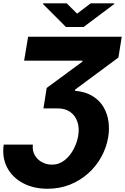

<svg xmlns="http://www.w3.org/2000/svg" viewBox="-25 -950 759 1165"><path d="M-2.5 -72.4H174.4Q170.1 -35.9 185.9 -8.5Q201.7 18.8 229.6 33.9Q257.5 49 289.4 49Q333.8 49 367.4 22Q400.9 -5 422.1 -45.6Q443.2 -86.3 449.6 -127.1Q457.4 -173.3 444.8 -210.8Q432.2 -248.2 401.8 -270.2Q371.4 -292.3 325.6 -292.3H238.6L258.2 -416.2L475.1 -576V-581.7H121.4L145.6 -727.3H713.8L693.5 -600.9L431.1 -406.6L429.7 -399.5Q494.7 -393.1 537.5 -366.5Q580.3 -339.8 603.5 -299.7Q626.8 -259.6 633.2 -212.2Q639.6 -164.8 631.4 -116.8Q620.7 -54 589.5 2.5Q558.2 58.9 509.8 102.3Q461.3 145.6 399 170.5Q336.6 195.3 263.5 195.3Q178.6 195.3 114.5 161.2Q50.4 127.1 18.5 66.8Q-13.5 6.4 -2.5 -72.4ZM379.6 -929.7 442.8 -867.2 525.2 -929.7H668.3L668 -925.4L482.2 -786.2H375L236.2 -925.4L236.5 -929.7Z"/></svg>

Font: Inter UI Extra Bold
Style: Italic
Weight: 800
Italic angle: 9.39999°
Designer: Rasmus Andersson
Foundry: rsms
Version: 3.2;8d6f07862